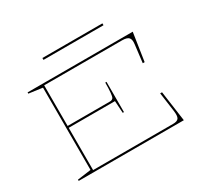

<svg xmlns="http://www.w3.org/2000/svg" viewBox="-172 -1097 1401 1330"><g transform="rotate(-30 528.0 -431.5)"><path d="M100 0V-10L209 -25V-683L100 -698V-708H941L907 -484H892L909 -625Q914 -663 900 -678Q886 -693 847 -693H224V-368H563Q572 -368 579 -371.5Q586 -375 589 -381Q594 -389 597 -419.5Q600 -450 600 -498H610V-256H600L594 -353H224V-15H864Q898 -15 908.5 -31.5Q919 -48 913 -91L892 -243H907L941 0ZM308 -848V-863H788V-848Z"/></g></svg>

Font: Kalnia Expanded Thin
Style: Regular
Weight: 250
Width: 7
Designer: Frida Medrano
Foundry: Frida Medrano
Version: Version 1.105